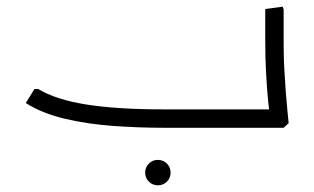

<svg xmlns="http://www.w3.org/2000/svg" viewBox="-20 -382 940 574"><path d="M470 0Q395 0 318.5 -5.5Q242 -11 174 -27Q106 -43 57 -74L83 -116H94Q147 -84 238.5 -69.5Q330 -55 470 -55H783V0ZM786 0 787 -32Q785 -46 781.5 -81.5Q778 -117 775.5 -163Q773 -209 773 -257V-355L825 -362L828 -354V-247Q828 -211 830 -174.5Q832 -138 834.5 -105Q837 -72 839.5 -48.5Q842 -25 843 -14L828 0ZM687 0V-55H793V0ZM687 0Q677 0 672 -8.5Q667 -17 667 -28Q667 -40 672 -47.5Q677 -55 687 -55ZM452 172Q436 172 425 161Q414 150 414 134Q414 118 425 107Q436 96 452 96Q468 96 479 107Q490 118 490 134Q490 150 479 161Q468 172 452 172Z"/></svg>

Font: Fustat Light
Style: Regular
Weight: 300
Designer: Mohamed Gaber, Khaled Hosny, Laura Garcia Mut
Foundry: Kief Type Foundry, Alif Type Foundry, Hard Type Foundry
Version: Version 1.007